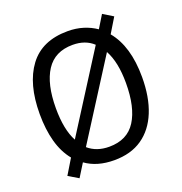

<svg xmlns="http://www.w3.org/2000/svg" viewBox="-139 -870 974 1028"><g transform="rotate(-20 348.0 -356.0)"><path d="M640 -358Q640 -244 606.5 -161.5Q573 -79 508.5 -34.5Q444 10 349 10Q251 10 186 -37L140 37L83 3L135 -83Q95 -132 76 -201.5Q57 -271 57 -359Q57 -530 129.5 -627.5Q202 -725 349 -725Q396 -725 436.5 -712.5Q477 -700 510 -677L554 -749L611 -714L560 -630Q640 -534 640 -358ZM149 -358Q149 -236 187 -166L466 -605Q421 -647 349 -647Q247 -647 198 -571.5Q149 -496 149 -358ZM548 -358Q548 -477 509 -548L229 -108Q276 -67 348 -67Q451 -67 499.5 -143Q548 -219 548 -358Z"/></g></svg>

Font: Noto Sans Kannada SemiCondensed
Style: Regular
Weight: 400
Width: 4
Designer: Jelle Bosma - Monotype Design Team
Foundry: Monotype Imaging Inc.
Version: Version 2.005; ttfautohint (v1.8.4.7-5d5b)